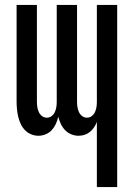

<svg xmlns="http://www.w3.org/2000/svg" viewBox="-20 -540 540 775"><path d="M371 215V-48Q367 -37 360 -26.5Q353 -16 343.5 -8Q334 0 322 4Q310 8 297 8Q282 8 267.5 2Q253 -4 242.5 -15Q232 -26 225.5 -40Q219 -54 215 -69Q212 -54 205.5 -40Q199 -26 189 -15Q179 -4 164.5 2Q150 8 135 8Q120 8 105.5 2Q91 -4 80.5 -15Q70 -26 63.5 -40Q57 -54 53.5 -69Q50 -84 48.5 -99.5Q47 -115 47 -130V-520H129V-130Q129 -119 130.5 -108.5Q132 -98 136.5 -88Q141 -78 149.5 -71.5Q158 -65 169 -65Q180 -65 188.5 -71.5Q197 -78 201.5 -88Q206 -98 207.5 -108.5Q209 -119 209 -130V-520H291V-130Q291 -119 292.5 -108.5Q294 -98 298.5 -88Q303 -78 311.5 -71.5Q320 -65 331 -65Q342 -65 350.5 -71.5Q359 -78 363.5 -88Q368 -98 369.5 -108.5Q371 -119 371 -130V-520H453V215Z"/></svg>

Font: Iosevka Term Curly Medium
Style: Regular
Weight: 500
Designer: Belleve Invis
Foundry: Belleve Invis
Version: Version 32.3.0